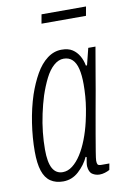

<svg xmlns="http://www.w3.org/2000/svg" viewBox="-82 -750 533 812"><g transform="rotate(-10 184.5 -344.0)"><path d="M123 12Q91 12 69 -3Q47 -18 36.5 -50Q26 -82 26 -133Q26 -192 35.5 -254.5Q45 -317 63 -372Q79 -419 100.5 -457Q122 -495 150.5 -516.5Q179 -538 212 -538Q241 -538 258.5 -526.5Q276 -515 287 -496Q298 -477 302 -454H307L325 -526H356L336 -410Q332 -384 324.5 -342.5Q317 -301 308.5 -253.5Q300 -206 292.5 -162.5Q285 -119 280 -88.5Q275 -58 275 -50Q275 -39 278 -34Q281 -29 294 -29H328L323 -2Q314 3 302.5 6.5Q291 10 280 10Q263 10 249 1Q235 -8 233 -34Q233 -42 234.5 -51.5Q236 -61 238 -72L234 -74Q219 -41 190 -14.5Q161 12 123 12ZM128 -27Q150 -27 170 -42.5Q190 -58 207 -84.5Q224 -111 237.5 -146Q251 -181 260 -220Q266 -246 270.5 -273Q275 -300 277 -326.5Q279 -353 279 -378Q279 -417 272.5 -444Q266 -471 251.5 -485Q237 -499 214 -499Q192 -499 171.5 -481Q151 -463 135 -431Q119 -399 106 -360Q95 -325 86.5 -285.5Q78 -246 74 -208Q70 -170 70 -134Q70 -79 84.5 -53Q99 -27 128 -27ZM148 -661 155 -700H346L339 -661Z"/></g></svg>

Font: Archivo ExtraCondensed Thin
Style: Italic
Weight: 250
Width: 2
Italic angle: -10°
Designer: Hector Gatti
Foundry: Omnibus-Type
Version: Version 2.001